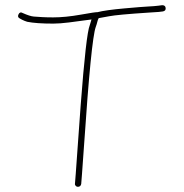

<svg xmlns="http://www.w3.org/2000/svg" viewBox="-20 -681 708 740"><path d="M51.5 -626C47.8 -618.7 49.3 -613.3 56 -610L65 -605C71.7 -601.7 78.3 -599 85 -597C108.3 -592.3 141.8 -590 185.5 -590C201.8 -590 222 -591.5 246 -594.5C270 -597.5 288.8 -600 302.5 -602C316.2 -604 326.3 -605.3 333 -606C332.3 -605.3 331.7 -603.5 331 -600.5C330.3 -597.5 328.7 -592 326 -584C316.5 -561.3 304.9 -458.6 291 -276C287 -223.3 283.3 -172.5 280 -123.5C276.7 -74.5 274 -37.3 272 -12L269 26C268.3 29.3 269.2 32.3 271.5 35C273.8 37.7 276.7 39 280 39C287.2 39 291.5 35.3 293 28L296 -10C298 -36 300.7 -73.3 304 -122C322.3 -393.2 337.3 -544.9 349 -577C351.7 -584.3 353.7 -590.8 355 -596.5C356.3 -602.2 358 -606.7 360 -610V-611C365.3 -611.7 378.7 -614.1 400.2 -618.3C421.6 -622.5 472.9 -627.2 554 -632.5C569.3 -633.5 582 -634.3 592 -635L608 -637C615.7 -638.5 619.2 -642.9 618.5 -650C617.8 -657.3 613.3 -661 605 -661L590 -659C579.3 -657.7 566.7 -656.7 552 -656C537.3 -655.3 506.3 -652.9 459 -648.6C411.7 -644.4 377 -639.5 355 -634C351.7 -634.7 330.3 -631.5 291 -624.5C251.7 -617.5 216.3 -614 185 -614C169.7 -614 155.8 -614.3 143.5 -615C131.2 -615.7 120.1 -616.4 110.2 -617.2C100.3 -618 85.9 -622.6 67 -631C60.3 -635 55.2 -633.3 51.5 -626Z"/></svg>

Font: Proton
Style: SeBd
Weight: 500
Version: Version 1.017